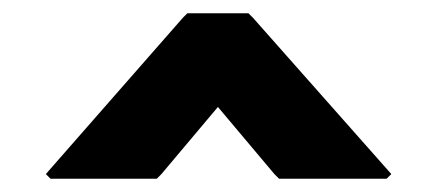

<svg xmlns="http://www.w3.org/2000/svg" viewBox="-20 -867 657 289"><path d="M393 -605 400 -598H562L569 -605L361 -840L354 -847H262L255 -840L49 -605L56 -598H216L223 -605L308 -706Z"/></svg>

Font: Hussar Woodtype
Style: Blk
Weight: 900
Foundry: Cannot Into Space Fonts
Version: Version 1.07